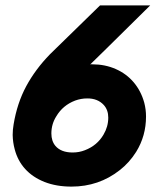

<svg xmlns="http://www.w3.org/2000/svg" viewBox="-20 -680 590 712"><path d="M245 12Q189 12 145.2 -5.2Q101.5 -22.5 73.5 -53.2Q45.5 -84 34.5 -126.5Q27.5 -152 27 -180Q27 -199 30.5 -219Q43.5 -297.5 77.2 -360.2Q111 -423 165.5 -479L351 -660H537Q323.5 -449 314.5 -441Q317.5 -442 322.5 -441.5Q369.5 -441.5 409.2 -424Q449 -406.5 476 -374.5Q503 -342.5 515 -299Q521.5 -274 521.5 -248Q521.5 -176 485 -117Q460 -77 424 -49Q346.5 12 245 12ZM249.5 -114.5Q273.5 -114.5 295 -123Q340.5 -140.5 364 -181Q381.5 -210.5 381.5 -244Q381.5 -272 365 -290.5Q342 -315.5 303 -315Q280.5 -315 258.5 -307Q213 -289.5 189 -249Q170.5 -220 170.5 -185Q170.5 -157 185.5 -139Q206.5 -114.5 249.5 -114.5Z"/></svg>

Font: Lucymar Sans
Style: Bold Italic
Weight: 700
Italic angle: -10°
Foundry: The League of Moveable Type (original font) / Main changes by Cristiano Sobral with portions from Mirco Monsees
Version: Version 2.00;August 30, 2020;FontCreator 13.0.0.2681 64-bit